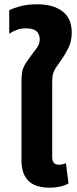

<svg xmlns="http://www.w3.org/2000/svg" viewBox="-20 -864 359 894"><path d="M211 10Q168 10 139 -3.5Q110 -17 95 -45.5Q80 -74 80 -117V-488Q80 -514 83.5 -531Q87 -548 96 -563.5Q105 -579 122 -601Q140 -625 152.5 -642.5Q165 -660 165 -681Q165 -705 150 -718.5Q135 -732 102 -732Q77 -732 58 -725Q39 -718 23 -707V-816Q36 -824 70.5 -834Q105 -844 154 -844Q227 -844 270.5 -811.5Q314 -779 314 -713Q314 -673 299.5 -643Q285 -613 269 -590Q254 -568 243.5 -553.5Q233 -539 228 -524Q223 -509 223 -484V-134Q223 -115 230.5 -106Q238 -97 254 -97Q262 -97 270.5 -99Q279 -101 287 -104L299 -10Q282 0 259 5Q236 10 211 10Z"/></svg>

Font: Noto Sans Thai SemiCondensed
Style: Bold
Weight: 700
Width: 4
Designer: Monotype Design Team
Foundry: Monotype Imaging Inc.
Version: Version 2.001